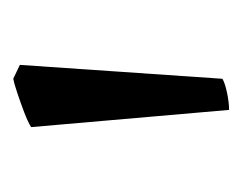

<svg xmlns="http://www.w3.org/2000/svg" viewBox="-58 -705 366 290"><g transform="rotate(-90 125.0 -560.0)"><path d="M151 -407Q144 -403 129.5 -400Q115 -397 104 -397L78 -696Q86 -701 100.5 -706.5Q115 -712 130 -717Q145 -722 151 -723L172 -713Z"/></g></svg>

Font: ChillKai
Style: Regular
Weight: 400
Designer: ChillType
Foundry: 寒蝉字型
Version: Version 2.000